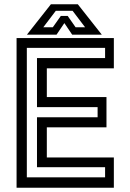

<svg xmlns="http://www.w3.org/2000/svg" viewBox="-20 -878 610 898"><path d="M57.5 0V-700H512.5V-558.5H199V-424H478V-282.5H199V-141.5H512.5V0ZM105.5 -48.5H471.5V-96H153V-329.5H436.5V-377H153V-606.5H471.5V-654H105.5ZM218 -858H344L456 -716H317.5L281 -770L244.5 -716H106ZM241 -827.5 182.5 -750.5H227L264.5 -803.5H296.5L333.5 -750.5H378L319.5 -827.5Z"/></svg>

Font: Tourney Thin Medium
Style: Regular
Weight: 500
Version: Version 1.015